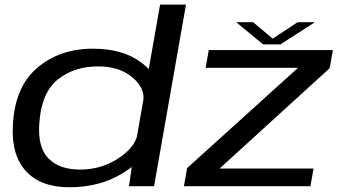

<svg xmlns="http://www.w3.org/2000/svg" viewBox="-20 -805 1482 830"><path d="M537.5 0H646L784 -785H672L553.5 -110ZM280 4.5Q408.5 4.5 505 -53.2Q601.5 -111 611 -161.5L574.5 -225.5Q564 -167.5 490.5 -119.8Q417 -72 326 -72Q235.5 -72 188.8 -120.8Q142 -169.5 150 -273Q159 -404 229.5 -461Q300 -518 404.5 -518Q496 -518 552.5 -470.5Q609 -423 599 -365.5L656.5 -428.5Q666 -479 587.8 -536.8Q509.5 -594.5 381.5 -594.5Q237 -594.5 139.5 -510.5Q42 -426.5 35.5 -258.5Q29 -134.5 92.5 -65Q156 4.5 280 4.5ZM775 0H1322L1335.5 -76.5H930.5L931 -78L1405 -510L1419 -588.5H882.5L869 -512H1269H1268.5L789 -78.5ZM1117.5 -613H1192L1341.5 -709H1266.5L1159 -638L1074 -709H1001Z"/></svg>

Font: Anybody Expanded
Style: Italic
Weight: 400
Width: 7
Italic angle: -10°
Version: Version 1.113;gftools[0.9.25]